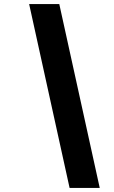

<svg xmlns="http://www.w3.org/2000/svg" viewBox="-20 -720 563 949"><path d="M324 209 124 -700H273L473 209Z"/></svg>

Font: Red Hat Text
Style: Italic
Weight: 300
Italic angle: -12°
Designer: Pentagram, MCKL
Foundry: Pentagram, MCKL
Version: Version 1.023